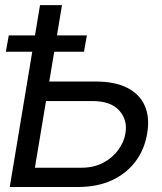

<svg xmlns="http://www.w3.org/2000/svg" viewBox="-20 -748 647 768"><path d="M153.8 -421.9H361.8Q439.9 -421.9 489.5 -396.5Q539.1 -371.1 559.3 -324.5Q579.6 -277.8 568.8 -214.8Q558.6 -151.4 522.7 -103Q486.8 -54.7 428.5 -27.3Q370.1 0 291.5 0H19L140.1 -727.5H228L119.6 -77.1H305.2Q355 -77.1 392.6 -96.9Q430.2 -116.7 453.4 -148.7Q476.6 -180.7 481.9 -215.8Q490.7 -268.1 457 -305.9Q423.3 -343.8 349.1 -343.8H141.1ZM3.4 -541 15.1 -606.4H327.6L315.9 -541Z"/></svg>

Font: Inter Tight
Style: Italic
Weight: 400
Italic angle: -9.39999°
Designer: Rasmus Andersson
Foundry: rsms
Version: Version 3.002